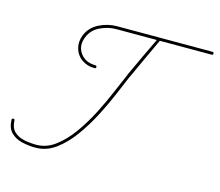

<svg xmlns="http://www.w3.org/2000/svg" viewBox="-90 -654 879 767"><g transform="rotate(15 349.5 -270.5)"><path d="M476 -543Q478 -549 484 -546Q489 -544 486 -538Q466 -495 446 -452Q426 -409 406 -365Q406 -365 406 -366Q406 -366 406 -366Q392 -333 372 -285.5Q352 -238 326 -188Q300 -138 268 -94Q236 -50 198 -22Q160 6 115 6Q115 6 115 6Q115 6 115 6Q86 6 58.5 -0.5Q31 -7 13 -25Q-5 -43 -6 -77Q-6 -77 -6 -77Q-6 -77 -6 -77Q-6 -83 0 -83Q6 -83 6 -77Q7 -47 23.5 -31.5Q40 -16 65 -11Q90 -6 115 -6Q115 -6 115 -6Q115 -6 115 -6Q157 -6 193.5 -33.5Q230 -61 261 -104.5Q292 -148 317.5 -198Q343 -248 362 -293.5Q381 -339 395 -370Q395 -370 395 -370Q395 -371 395 -371Q415 -414 435 -457Q455 -500 476 -543Q476 -543 476 -543Q476 -543 476 -543ZM267 -368Q267 -362 261 -362Q230 -362 207.5 -378Q185 -394 177.5 -420.5Q170 -447 181 -476Q196 -512 231.5 -529.5Q267 -547 304 -547Q403 -547 501.5 -547Q600 -547 699 -547Q699 -547 699 -547Q699 -547 699 -547Q705 -547 705 -541Q705 -535 699 -535Q600 -535 501.5 -535Q403 -535 304 -535Q271 -535 238.5 -519.5Q206 -504 193 -472Q177 -433 198.5 -403.5Q220 -374 261 -374Q267 -374 267 -368Z"/></g></svg>

Font: FRB American Cursive Thin
Style: Italic
Weight: 100
Italic angle: -25°
Version: Version 2.0;Modular Font Editor K font №1